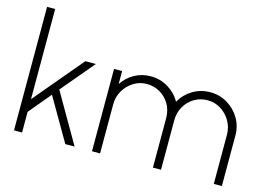

<svg xmlns="http://www.w3.org/2000/svg" viewBox="-98 -938 1559 1126"><g transform="rotate(15 681.0 -375.0)"><path d="M428 0H371.5L221 -259.5L109 -125.5V0H60V-750H109V-202.5L359 -500H423L254.5 -300Z M533.5 0V-500H582.5V-421.5Q610 -463.5 655 -488.8Q700 -514 753.5 -514Q811.5 -514 859.8 -484.8Q908 -455.5 934.5 -408Q960.5 -455.5 1008.5 -484.8Q1056.5 -514 1115 -514Q1172 -514 1219 -486Q1266 -458 1294 -411Q1322 -364 1322 -307V0H1273V-298.5Q1273 -343 1251.2 -380.8Q1229.5 -418.5 1193.2 -441.5Q1157 -464.5 1112.5 -464.5Q1068.5 -464.5 1032.2 -443.2Q996 -422 974.2 -384.5Q952.5 -347 952.5 -298.5V0H903.5V-298.5Q903.5 -347 881.8 -384.5Q860 -422 823.5 -443.2Q787 -464.5 743 -464.5Q699 -464.5 662.5 -441.5Q626 -418.5 604.2 -380.8Q582.5 -343 582.5 -298.5V0Z"/></g></svg>

Font: Urbanist ExtraLight
Style: Regular
Weight: 200
Designer: Corey Hu
Foundry: Corey Hu
Version: Version 1.330; ttfautohint (v1.8.4.7-5d5b)